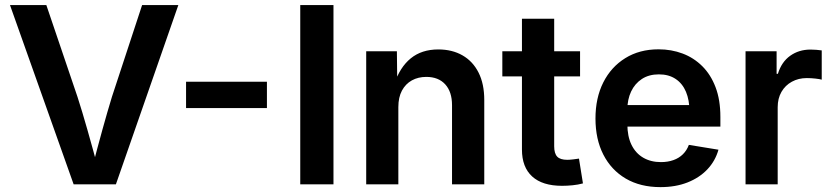

<svg xmlns="http://www.w3.org/2000/svg" viewBox="-20 -748 3373 779"><path d="M278.8 0 20.5 -727.5H168L294.4 -355Q313.5 -295.9 334.7 -221.2Q356 -146.5 380.9 -53.7H350.6Q375 -147.9 395.5 -221.9Q416 -295.9 434.1 -355L556.6 -727.5H703.6L450.2 0Z M1063 -416.5V-309.6H734.9V-416.5Z M1333 -727.5V0H1198.2V-727.5Z M1596.2 -313.5V0H1465.8V-540H1590.3L1591.8 -405.3H1579.1Q1602.1 -475.1 1646.5 -511.2Q1690.9 -547.4 1758.3 -547.4Q1814.5 -547.4 1856.4 -523.4Q1898.4 -499.5 1921.6 -453.6Q1944.8 -407.7 1944.8 -342.3V0H1814V-321.3Q1814 -375.5 1786.4 -405.8Q1758.8 -436 1709.5 -436Q1676.8 -436 1651.1 -421.9Q1625.5 -407.7 1610.8 -380.4Q1596.2 -353 1596.2 -313.5Z M2333.5 -540V-438H2018.1V-540ZM2097.7 -671.9H2228.5V-154.3Q2228.5 -125.5 2240.7 -112.5Q2252.9 -99.6 2281.7 -99.6Q2290.5 -99.6 2305.4 -101.3Q2320.3 -103 2329.1 -104.5L2345.2 -3.9Q2325.2 1.5 2303.2 3.7Q2281.2 5.9 2260.3 5.9Q2180.7 5.9 2139.2 -32Q2097.7 -69.8 2097.7 -141.1Z M2659.7 11.2Q2578.1 11.2 2519 -23.4Q2460 -58.1 2428 -120.6Q2396 -183.1 2396 -267.1Q2396 -350.6 2427.7 -413.6Q2459.5 -476.6 2517.1 -512.2Q2574.7 -547.9 2651.9 -547.9Q2704.1 -547.9 2749.5 -530.8Q2794.9 -513.7 2829.3 -479.5Q2863.8 -445.3 2883.3 -394Q2902.8 -342.8 2902.8 -273.4V-234.4H2454.1V-321.8H2837.9L2777.3 -296.9Q2777.3 -341.8 2763.2 -375.5Q2749 -409.2 2721.2 -427.7Q2693.4 -446.3 2653.3 -446.3Q2612.8 -446.3 2584.2 -427.5Q2555.7 -408.7 2540.5 -376.5Q2525.4 -344.2 2525.4 -303.7V-244.1Q2525.4 -194.8 2542.2 -160.4Q2559.1 -126 2589.8 -108.2Q2620.6 -90.3 2661.6 -90.3Q2689.5 -90.3 2712.2 -98.4Q2734.9 -106.4 2750.7 -122.1Q2766.6 -137.7 2774.9 -160.2L2895 -140.6Q2882.3 -95.2 2850.1 -61Q2817.9 -26.9 2769.5 -7.8Q2721.2 11.2 2659.7 11.2Z M3004.9 0V-540H3130.9V-448.7H3136.2Q3150.9 -496.6 3186 -521.7Q3221.2 -546.9 3268.6 -546.9Q3279.8 -546.9 3292.2 -545.9Q3304.7 -544.9 3314 -543.5V-424.8Q3306.2 -427.2 3288.3 -429.2Q3270.5 -431.2 3253.4 -431.2Q3219.7 -431.2 3192.9 -416.5Q3166 -401.9 3150.6 -375.2Q3135.3 -348.6 3135.3 -313V0Z"/></svg>

Font: V-Inter
Style: SemiBold-600
Weight: 600
Designer: Rasmus Andersson
Foundry: rsms
Version: Version 4.000;git-4146feb